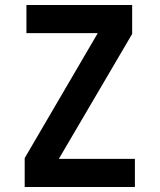

<svg xmlns="http://www.w3.org/2000/svg" viewBox="-20 -750 640 770"><path d="M79 0V-116L372 -617H86V-730H510V-614L216 -113H521V0Z"/></svg>

Font: JetBrains Mono NL
Style: Bold
Weight: 700
Monospace: yes
Designer: Philipp Nurullin, Konstantin Bulenkov
Foundry: JetBrains
Version: Version 2.305; ttfautohint (v1.8.4.7-5d5b)